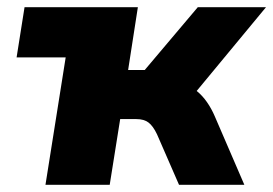

<svg xmlns="http://www.w3.org/2000/svg" viewBox="-20 -512 757 532"><path d="M106 0 162 -353H26L48 -492H362L335 -318H381L528 -492H717L525 -260Q541 -247 553.5 -229Q566 -211 575 -190L657 0H476L415 -140Q404 -163 391.5 -172.5Q379 -182 358 -182H313L284 0Z"/></svg>

Font: Nunito Sans Black
Style: Italic
Weight: 900
Italic angle: -9°
Designer: Vernon Adams
Foundry: Vernon Adams
Version: Version 3.006; ttfautohint (v1.8.3)